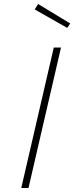

<svg xmlns="http://www.w3.org/2000/svg" viewBox="-20 -937 370 957"><path d="M170 -917 330 -820 315 -798 153 -890ZM86 0 248 -700H284L122 0Z"/></svg>

Font: TitilliumWebThinItalic
Style: Thin Italic
Weight: 200
Italic angle: -13°
Version: Version 1.001;PS 57.000;hotconv 1.0.70;makeotf.lib2.5.55311